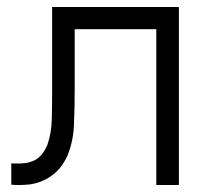

<svg xmlns="http://www.w3.org/2000/svg" viewBox="-20 -528 615 556"><path d="M196.3 -443.4Q196.3 -418 196.3 -392.6Q196.3 -367.2 196.3 -341.8Q196.3 -322.3 196.3 -303.7Q196.3 -285.2 196.3 -266.6Q196.3 -218.8 194.3 -170.9Q193.4 -123 175.8 -78.1Q166 -56.6 152.3 -40Q138.7 -24.4 118.2 -11.7Q93.8 2 67.4 5.9Q50.8 7.8 33.2 7.8Q23.4 7.8 12.7 6.8Q12.7 4.9 12.7 3.9Q12.7 2 12.7 0Q12.7 -5.9 12.7 -11.7Q12.7 -16.6 12.7 -22.5Q12.7 -26.4 12.7 -30.3Q12.7 -34.2 12.7 -38.1Q12.7 -42 12.7 -46.9Q12.7 -50.8 12.7 -54.7Q14.6 -54.7 16.6 -54.7Q19.5 -54.7 21.5 -54.7Q37.1 -53.7 52.7 -55.7Q68.4 -57.6 83 -65.4Q95.7 -73.2 103.5 -84Q111.3 -94.7 117.2 -108.4Q128.9 -143.6 129.9 -179.7Q130.9 -216.8 130.9 -252.9Q130.9 -277.3 130.9 -301.8Q130.9 -326.2 130.9 -349.6Q130.9 -373 130.9 -396.5Q130.9 -418.9 130.9 -442.4Q130.9 -459 130.9 -474.6Q130.9 -491.2 130.9 -507.8Q132.8 -507.8 134.8 -507.8Q136.7 -507.8 138.7 -507.8Q178.7 -507.8 218.8 -507.8Q258.8 -507.8 298.8 -507.8Q326.2 -507.8 353.5 -507.8Q380.9 -507.8 408.2 -507.8Q430.7 -507.8 453.1 -507.8Q475.6 -507.8 498 -507.8Q498 -505.9 498 -503.9Q498 -502 498 -500Q498 -482.4 498 -463.9Q498 -446.3 498 -428.7Q498 -389.6 498 -350.6Q498 -311.5 498 -272.5Q498 -233.4 498 -194.3Q498 -155.3 498 -116.2Q498 -85.9 498 -54.7Q498 -23.4 498 7.8Q496.1 7.8 494.1 7.8Q492.2 7.8 490.2 7.8Q484.4 7.8 479.5 7.8Q473.6 7.8 467.8 7.8Q463.9 7.8 460 7.8Q456.1 7.8 452.1 7.8Q447.3 7.8 442.4 7.8Q437.5 7.8 432.6 7.8Q432.6 5.9 432.6 3.9Q432.6 2 432.6 0Q432.6 -51.8 432.6 -102.5Q432.6 -154.3 432.6 -205.1Q432.6 -240.2 432.6 -275.4Q432.6 -310.5 432.6 -345.7Q432.6 -370.1 432.6 -394.5Q432.6 -418.9 432.6 -443.4Q406.2 -443.4 379.9 -443.4Q352.5 -443.4 326.2 -443.4Q306.6 -443.4 286.1 -443.4Q266.6 -443.4 247.1 -443.4Q241.2 -443.4 234.4 -443.4Q227.5 -443.4 220.7 -443.4Q214.8 -443.4 209 -443.4Q202.1 -443.4 196.3 -443.4Z"/></svg>

Font: LeFont
Style: Light
Weight: 300
Designer: Leryon MEDIA
Version: Version 1.0